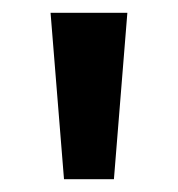

<svg xmlns="http://www.w3.org/2000/svg" viewBox="-20 -727 278 300"><path d="M80 -447 59 -707H179L158 -447Z"/></svg>

Font: Onest SemiBold
Style: Regular
Weight: 600
Designer: Dmitri Voloshin, Andrey Kudryavtsev
Foundry: Dmitri Voloshin, Andrey Kudryavtsev
Version: Version 1.000;gftools[0.9.33]